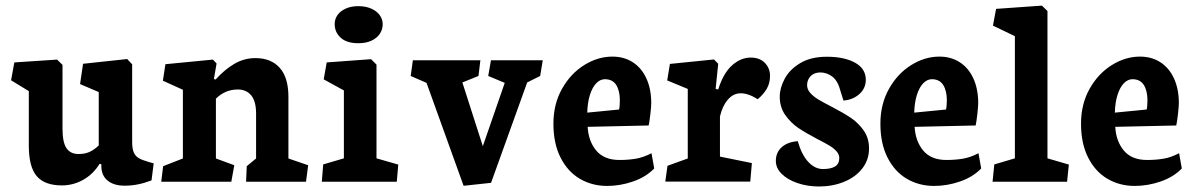

<svg xmlns="http://www.w3.org/2000/svg" viewBox="-20 -656 4302 693"><path d="M84 -130.4Q84 -53.7 112.5 -20.3Q141.1 13.2 203.6 13.2Q244.1 13.2 280 -6.8Q315.9 -26.9 339.4 -64.5L345.7 -63.5V-57.6Q345.7 -22.9 368.2 -4.4Q390.6 14.2 429.7 14.2Q454.6 14.2 477.8 9.5Q501 4.9 526.9 -4.9L534.7 -66.4L517.1 -71.3Q493.2 -78.1 481 -85.2Q468.8 -92.3 462.9 -105.7Q457 -119.1 457 -143.6V-423.8L439 -442.9L279.8 -425.8L269 -352.5L336.4 -323.7V-130.9Q319.8 -115.2 303.2 -107.7Q286.6 -100.1 263.2 -100.1Q234.4 -100.1 220 -121.1Q205.6 -142.1 205.6 -191.9V-421.9L186 -440.9L31.7 -430.7L20 -366.2L84 -327.1Z M825.7 -59.6 759.3 -84V-299.8Q792.5 -333 838.4 -333Q869.1 -333 886.7 -311.8Q904.3 -290.5 904.3 -245.6V-84L870.6 -56.2L868.2 0H1084.5L1092.3 -59.6L1021 -84V-306.6Q1021 -376 989.7 -411.1Q958.5 -446.3 901.9 -446.3Q861.3 -446.3 826.2 -425.8Q791 -405.3 758.3 -369.1L752 -370.6L761.7 -426.8L748.5 -440.9L577.1 -424.3L567.9 -364.7L640.1 -332V-84L568.8 -56.2L562 0H814.9Z M1361.3 -568.4Q1361.3 -586.4 1350.6 -601.3Q1339.8 -616.2 1319.8 -625Q1299.8 -633.8 1273.4 -633.8Q1247.6 -633.8 1228.3 -625.2Q1209 -616.7 1198.5 -602.1Q1188 -587.4 1188 -569.3Q1188 -539.6 1209.7 -519.8Q1231.4 -500 1273.4 -500Q1301.3 -500 1321 -509.3Q1340.8 -518.6 1351.1 -534.2Q1361.3 -549.8 1361.3 -568.4ZM1412.1 0 1417.5 -62 1338.9 -84.5V-422.9L1319.3 -442.4L1159.2 -430.7L1148.4 -369.6L1221.2 -329.6V-84.5L1146.5 -62.5L1141.6 0Z M1519.5 -356.9 1653.3 14.6 1752.4 3.9 1882.8 -358.4 1929.7 -381.8 1939 -438.5H1752L1742.2 -381.8L1801.8 -356.9L1722.7 -128.4L1648.9 -358.4L1707 -381.8L1713.9 -438.5H1470.2L1462.4 -381.8Z M2341.3 -47.9 2331.5 -103Q2302.7 -87.9 2275.6 -83.3Q2248.5 -78.6 2215.8 -78.6Q2160.6 -78.6 2132.3 -112.3Q2104 -146 2101.1 -198.2L2321.3 -203.1Q2324.2 -216.3 2327.4 -244.1Q2330.6 -272 2330.6 -283.7Q2330.6 -334.5 2313.2 -372.6Q2295.9 -410.6 2264.2 -431.2Q2232.4 -451.7 2190.4 -451.7Q2137.7 -451.7 2088.6 -421.1Q2039.6 -390.6 2008.5 -335.4Q1977.5 -280.3 1977.5 -209.5Q1977.5 -137.7 2003.4 -86.9Q2029.3 -36.1 2073.2 -10.5Q2117.2 15.1 2171.4 15.1Q2218.8 15.1 2265.1 -1Q2311.5 -17.1 2341.3 -47.9ZM2217.3 -293.5Q2217.3 -286.6 2216.6 -275.9Q2215.8 -265.1 2214.4 -260.7L2099.6 -249.5Q2100.6 -286.6 2109.4 -314Q2118.2 -341.3 2132.3 -355.7Q2146.5 -370.1 2163.1 -370.1Q2190.9 -370.1 2204.1 -349.4Q2217.3 -328.6 2217.3 -293.5Z M2693.8 -67.4 2578.6 -90.8V-235.4Q2586.9 -272.5 2606.7 -295.9Q2626.5 -319.3 2653.3 -319.3Q2681.2 -319.3 2714.8 -297.9Q2735.8 -315.4 2747.6 -335.7Q2759.3 -356 2759.3 -381.8Q2759.3 -410.2 2740.5 -429.2Q2721.7 -448.2 2689.9 -448.2Q2653.3 -448.2 2621.8 -419.7Q2590.3 -391.1 2572.3 -333L2563 -335.4L2572.3 -425.8L2557.1 -441.4L2397.9 -425.3L2388.2 -365.7L2462.4 -335V-84L2389.2 -57.6L2381.3 -0.5H2688Z M3116.7 -120.1Q3116.7 -157.7 3097.2 -185.3Q3077.6 -212.9 3050.3 -231.2Q3022.9 -249.5 2979.5 -272Q2949.7 -287.1 2932.6 -297.6Q2915.5 -308.1 2904.3 -320.8Q2893.1 -333.5 2893.1 -348.6Q2893.1 -368.2 2906 -381.3Q2918.9 -394.5 2940.9 -394.5Q2964.8 -394.5 2984.9 -378.9Q3004.9 -363.3 3014.6 -324.2L3024.4 -293Q3059.1 -295.9 3082 -316.7Q3105 -337.4 3105 -368.2Q3105 -408.2 3066.2 -429.7Q3027.3 -451.2 2964.4 -451.2Q2906.7 -451.2 2868.4 -428.2Q2830.1 -405.3 2812.3 -371.8Q2794.4 -338.4 2794.4 -307.1Q2794.4 -269 2814.2 -241Q2834 -212.9 2860.8 -194.6Q2887.7 -176.3 2930.7 -153.8Q2958.5 -139.6 2973.9 -130.4Q2989.3 -121.1 2999.3 -109.9Q3009.3 -98.6 3009.3 -85.9Q3009.3 -64.5 2994.1 -55.2Q2979 -45.9 2950.2 -45.9Q2921.4 -45.9 2897.5 -71.5Q2873.5 -97.2 2859.4 -146.5Q2822.3 -143.6 2801.3 -124.5Q2780.3 -105.5 2780.3 -75.2Q2780.3 -49.3 2801.5 -28.3Q2822.8 -7.3 2858.6 4.9Q2894.5 17.1 2936 17.1Q2985.4 17.1 3026.6 0.2Q3067.9 -16.6 3092.3 -47.9Q3116.7 -79.1 3116.7 -120.1Z M3521.5 -47.9 3511.7 -103Q3482.9 -87.9 3455.8 -83.3Q3428.7 -78.6 3396 -78.6Q3340.8 -78.6 3312.5 -112.3Q3284.2 -146 3281.2 -198.2L3501.5 -203.1Q3504.4 -216.3 3507.6 -244.1Q3510.7 -272 3510.7 -283.7Q3510.7 -334.5 3493.4 -372.6Q3476.1 -410.6 3444.3 -431.2Q3412.6 -451.7 3370.6 -451.7Q3317.9 -451.7 3268.8 -421.1Q3219.7 -390.6 3188.7 -335.4Q3157.7 -280.3 3157.7 -209.5Q3157.7 -137.7 3183.6 -86.9Q3209.5 -36.1 3253.4 -10.5Q3297.4 15.1 3351.6 15.1Q3398.9 15.1 3445.3 -1Q3491.7 -17.1 3521.5 -47.9ZM3397.5 -293.5Q3397.5 -286.6 3396.7 -275.9Q3396 -265.1 3394.5 -260.7L3279.8 -249.5Q3280.8 -286.6 3289.6 -314Q3298.3 -341.3 3312.5 -355.7Q3326.7 -370.1 3343.3 -370.1Q3371.1 -370.1 3384.3 -349.4Q3397.5 -328.6 3397.5 -293.5Z M3831.5 0 3837.9 -62 3760.7 -84.5V-616.2L3740.7 -635.7L3575.2 -624L3564 -563.5L3643.1 -525.4V-84.5L3568.8 -62.5L3562.5 0Z M4245.6 -47.9 4235.8 -103Q4207 -87.9 4179.9 -83.3Q4152.8 -78.6 4120.1 -78.6Q4064.9 -78.6 4036.6 -112.3Q4008.3 -146 4005.4 -198.2L4225.6 -203.1Q4228.5 -216.3 4231.7 -244.1Q4234.9 -272 4234.9 -283.7Q4234.9 -334.5 4217.5 -372.6Q4200.2 -410.6 4168.5 -431.2Q4136.7 -451.7 4094.7 -451.7Q4042 -451.7 3992.9 -421.1Q3943.8 -390.6 3912.8 -335.4Q3881.8 -280.3 3881.8 -209.5Q3881.8 -137.7 3907.7 -86.9Q3933.6 -36.1 3977.5 -10.5Q4021.5 15.1 4075.7 15.1Q4123 15.1 4169.4 -1Q4215.8 -17.1 4245.6 -47.9ZM4121.6 -293.5Q4121.6 -286.6 4120.8 -275.9Q4120.1 -265.1 4118.7 -260.7L4003.9 -249.5Q4004.9 -286.6 4013.7 -314Q4022.5 -341.3 4036.6 -355.7Q4050.8 -370.1 4067.4 -370.1Q4095.2 -370.1 4108.4 -349.4Q4121.6 -328.6 4121.6 -293.5Z"/></svg>

Font: Neuton
Style: Bold
Weight: 700
Designer: Brian M Zick
Foundry: Brian M Zick
Version: Version 1.560